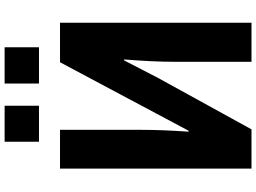

<svg xmlns="http://www.w3.org/2000/svg" viewBox="-154 -916 1071 802"><g transform="rotate(-90 381.0 -515.5)"><path d="M189.5 -887.7V-1031.2H339.8V-887.7ZM432.6 -887.7V-1031.2H584V-887.7ZM77.1 -799.8H239.3V-470.7Q239.3 -372.1 231.4 -262.7H235.4L306.6 -396.5L521.5 -799.8H686.5V0H523.4V-323.2Q523.4 -411.1 533.2 -532.2H529.3L455.1 -388.7L241.2 0H77.1Z"/></g></svg>

Font: Gothic A1 Black
Style: Regular
Weight: 900
Version: Version 2.50